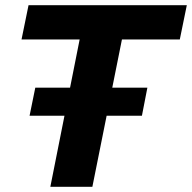

<svg xmlns="http://www.w3.org/2000/svg" viewBox="-20 -720 740 740"><path d="M174 0 287 -568H63L90 -700H700L673 -568H450L336 0ZM94 -274 116 -382H548L527 -274Z"/></svg>

Font: MOST Montserrat
Style: Bold Italic
Weight: 700
Italic angle: -11.3°
Designer: Julieta Ulanovsky
Foundry: Julieta Ulanovsky
Version: Version 8.000;March 11, 2024;FontCreator 15.0.0.2926 64-bit